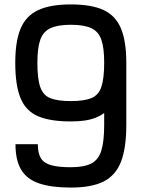

<svg xmlns="http://www.w3.org/2000/svg" viewBox="-20 -834 640 868"><path d="M300 -814Q394 -814 448.5 -788.5Q503 -763 527 -705Q551 -647 551 -551V-269Q551 -165 527 -103Q503 -41 448.5 -13.5Q394 14 300 14Q212 14 156.5 -5Q101 -24 75.5 -67Q50 -110 50 -182H151Q151 -141 165 -118.5Q179 -96 212 -87Q245 -78 300 -78Q359 -78 392 -94.5Q425 -111 438 -153Q451 -195 451 -269V-323Q433 -310 411.5 -301.5Q390 -293 362.5 -289Q335 -285 300 -285Q207 -285 152 -308.5Q97 -332 73 -390Q49 -448 49 -550Q49 -647 73 -704.5Q97 -762 152 -788Q207 -814 300 -814ZM300 -722Q241 -722 208 -706.5Q175 -691 162 -654Q149 -617 149 -550Q149 -478 162 -440.5Q175 -403 208 -390Q241 -377 300 -377Q359 -377 392 -390Q425 -403 438 -440.5Q451 -478 451 -551Q451 -618 438 -655Q425 -692 392 -707Q359 -722 300 -722Z"/></svg>

Font: Victor Mono Thin
Style: Bold
Weight: 700
Monospace: yes
Version: Version 1.561;gftools[0.9.30]